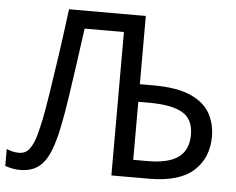

<svg xmlns="http://www.w3.org/2000/svg" viewBox="-51 -775 1039 847"><g transform="rotate(5 468.0 -351.5)"><path d="M66 11Q49 11 32 7.5Q15 4 1 -1V-76Q12 -71 26 -67.5Q40 -64 56 -64Q86 -64 103 -87.5Q120 -111 130 -147.5Q140 -184 148 -223Q156 -263 167.5 -336Q179 -409 193 -506Q207 -603 221 -714H561V-412H620Q725 -412 786 -385Q847 -358 872.5 -312Q898 -266 898 -209Q898 -115 835 -57.5Q772 0 635 0H471V-635H297Q287 -561 275.5 -479.5Q264 -398 253 -324Q242 -250 231 -198Q218 -131 199 -84Q180 -37 148.5 -13Q117 11 66 11ZM624 -77Q717 -77 761 -109.5Q805 -142 805 -209Q805 -278 757 -306Q709 -334 609 -334H561V-77Z"/></g></svg>

Font: Go Noto Current
Style: Regular
Weight: 400
Designer: Monotype Design Team
Foundry: Monotype Imaging Inc.
Version: Version 2.007; ttfautohint (v1.8) -l 8 -r 50 -G 200 -x 14 -D